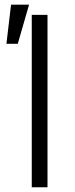

<svg xmlns="http://www.w3.org/2000/svg" viewBox="-20 -790 317 810"><path d="M180.4 -727.3V0H114V-727.3ZM7.1 -605.1 26.6 -770.2H102.6L55 -605.1Z"/></svg>

Font: Inter UI Light
Style: Regular
Weight: 300
Designer: Rasmus Andersson
Foundry: rsms
Version: 3.2;8d6f07862